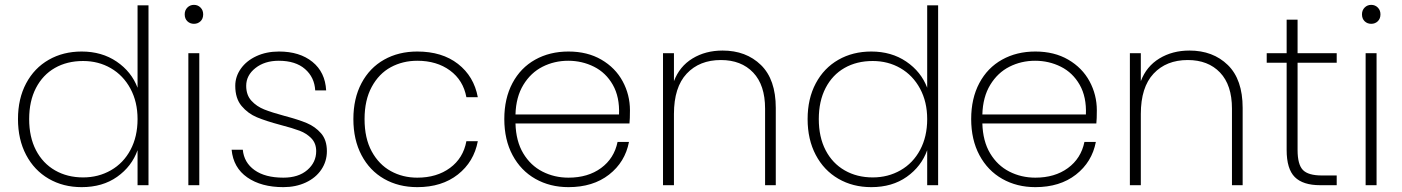

<svg xmlns="http://www.w3.org/2000/svg" viewBox="-20 -762 5767 790"><path d="M54 -272Q54 -356 87.5 -419Q121 -482 180.5 -516Q240 -550 316 -550Q399 -550 460 -508.5Q521 -467 546 -401V-740H591V0H546V-144Q522 -77 462 -34.5Q402 8 316 8Q240 8 180.5 -26.5Q121 -61 87.5 -124.5Q54 -188 54 -272ZM546 -272Q546 -343 516.5 -397.5Q487 -452 436 -481.5Q385 -511 322 -511Q256 -511 206 -482.5Q156 -454 128 -400Q100 -346 100 -272Q100 -198 128 -144Q156 -90 206.5 -61Q257 -32 322 -32Q385 -32 436.5 -61.5Q488 -91 517 -145.5Q546 -200 546 -272Z M778 -664Q762 -664 751 -674.5Q740 -685 740 -703Q740 -720 751 -731Q762 -742 778 -742Q794 -742 805 -731Q816 -720 816 -703Q816 -685 805 -674.5Q794 -664 778 -664ZM800 -543V0H755V-543Z M1146 8Q1055 8 997.5 -32Q940 -72 933 -146H979Q984 -93 1027.5 -62Q1071 -31 1146 -31Q1208 -31 1244.5 -62.5Q1281 -94 1281 -140Q1281 -172 1261.5 -192.5Q1242 -213 1213 -224Q1184 -235 1134 -248Q1074 -264 1037 -279.5Q1000 -295 974 -326Q948 -357 948 -409Q948 -447 971 -479.5Q994 -512 1035 -531Q1076 -550 1128 -550Q1213 -550 1265.5 -507.5Q1318 -465 1322 -390H1277Q1274 -444 1235 -478Q1196 -512 1127 -512Q1069 -512 1031 -482Q993 -452 993 -409Q993 -371 1014.5 -347.5Q1036 -324 1067.5 -311.5Q1099 -299 1151 -285Q1208 -270 1242.5 -255.5Q1277 -241 1301 -213.5Q1325 -186 1325 -140Q1325 -98 1302 -64Q1279 -30 1238 -11Q1197 8 1146 8Z M1434 -272Q1434 -357 1467.5 -420Q1501 -483 1560.5 -516.5Q1620 -550 1697 -550Q1799 -550 1864.5 -499Q1930 -448 1946 -362H1899Q1886 -432 1831.5 -472Q1777 -512 1697 -512Q1637 -512 1588 -485.5Q1539 -459 1509.5 -404.5Q1480 -350 1480 -272Q1480 -193 1509.5 -139Q1539 -85 1588 -58Q1637 -31 1697 -31Q1777 -31 1831.5 -71Q1886 -111 1899 -181H1946Q1930 -96 1864 -44Q1798 8 1697 8Q1620 8 1560.5 -26Q1501 -60 1467.5 -123.5Q1434 -187 1434 -272Z M2572 -308Q2572 -272 2570 -254H2101Q2103 -181 2133 -131Q2163 -81 2212 -56Q2261 -31 2319 -31Q2399 -31 2453 -70.5Q2507 -110 2521 -178H2568Q2552 -95 2486 -43.5Q2420 8 2319 8Q2243 8 2183 -26Q2123 -60 2089 -123.5Q2055 -187 2055 -272Q2055 -357 2088.5 -420Q2122 -483 2182 -516.5Q2242 -550 2319 -550Q2397 -550 2454.5 -516.5Q2512 -483 2542 -427.5Q2572 -372 2572 -308ZM2527 -291Q2530 -363 2501.5 -413Q2473 -463 2424 -487.5Q2375 -512 2318 -512Q2261 -512 2212.5 -487.5Q2164 -463 2133.5 -413Q2103 -363 2101 -291Z M2953 -554Q3050 -554 3111 -494.5Q3172 -435 3172 -318V0H3128V-315Q3128 -412 3079 -463.5Q3030 -515 2946 -515Q2858 -515 2805.5 -459Q2753 -403 2753 -293V0H2708V-543H2753V-428Q2776 -489 2829.5 -521.5Q2883 -554 2953 -554Z M3303 -272Q3303 -356 3336.5 -419Q3370 -482 3429.5 -516Q3489 -550 3565 -550Q3648 -550 3709 -508.5Q3770 -467 3795 -401V-740H3840V0H3795V-144Q3771 -77 3711 -34.5Q3651 8 3565 8Q3489 8 3429.5 -26.5Q3370 -61 3336.5 -124.5Q3303 -188 3303 -272ZM3795 -272Q3795 -343 3765.5 -397.5Q3736 -452 3685 -481.5Q3634 -511 3571 -511Q3505 -511 3455 -482.5Q3405 -454 3377 -400Q3349 -346 3349 -272Q3349 -198 3377 -144Q3405 -90 3455.5 -61Q3506 -32 3571 -32Q3634 -32 3685.5 -61.5Q3737 -91 3766 -145.5Q3795 -200 3795 -272Z M4493 -308Q4493 -272 4491 -254H4022Q4024 -181 4054 -131Q4084 -81 4133 -56Q4182 -31 4240 -31Q4320 -31 4374 -70.5Q4428 -110 4442 -178H4489Q4473 -95 4407 -43.5Q4341 8 4240 8Q4164 8 4104 -26Q4044 -60 4010 -123.5Q3976 -187 3976 -272Q3976 -357 4009.5 -420Q4043 -483 4103 -516.5Q4163 -550 4240 -550Q4318 -550 4375.5 -516.5Q4433 -483 4463 -427.5Q4493 -372 4493 -308ZM4448 -291Q4451 -363 4422.5 -413Q4394 -463 4345 -487.5Q4296 -512 4239 -512Q4182 -512 4133.5 -487.5Q4085 -463 4054.5 -413Q4024 -363 4022 -291Z M4874 -554Q4971 -554 5032 -494.5Q5093 -435 5093 -318V0H5049V-315Q5049 -412 5000 -463.5Q4951 -515 4867 -515Q4779 -515 4726.5 -459Q4674 -403 4674 -293V0H4629V-543H4674V-428Q4697 -489 4750.5 -521.5Q4804 -554 4874 -554Z M5319 -504V-145Q5319 -85 5341 -62.5Q5363 -40 5419 -40H5480V0H5412Q5341 0 5307.5 -33.5Q5274 -67 5274 -145V-504H5192V-543H5274V-681H5319V-543H5480V-504Z M5622 -664Q5606 -664 5595 -674.5Q5584 -685 5584 -703Q5584 -720 5595 -731Q5606 -742 5622 -742Q5638 -742 5649 -731Q5660 -720 5660 -703Q5660 -685 5649 -674.5Q5638 -664 5622 -664ZM5644 -543V0H5599V-543Z"/></svg>

Font: Fz Poppins ExtLt
Style: Regular
Weight: 200
Designer: Ninad Kale (Devanagari), Jonny Pinhorn (Latin)
Foundry: Indian Type Foundry
Version: Vit hóa bi Vntype.Com & FontZin.Com